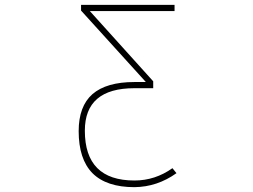

<svg xmlns="http://www.w3.org/2000/svg" viewBox="-20 -565 1040 790"><path d="M533.2 205.1Q418 205.1 360.4 147.5Q303.7 89.8 303.7 -25.4Q303.7 -127.9 360.4 -177.7Q418 -227.5 533.2 -227.5H580.1L313.5 -521.5V-544.9H698.2V-519.5H349.6L610.4 -230.5V-202.1H533.2Q329.1 -202.1 329.1 -27.3Q329.1 177.7 533.2 177.7Q618.2 177.7 689.5 127L706.1 147.5Q627 204.1 533.2 205.1Z"/></svg>

Font: Mgen+ 1m thin
Style: Regular
Weight: 100
Designer: [Source Han Sans]
Ryoko NISHIZUKA  (kana & ideographs); Paul D. Hunt (Latin, Greek & Cyrillic); Wenlong ZHANG  (bopomofo
Version: Version 1.059.20150602